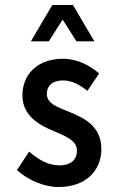

<svg xmlns="http://www.w3.org/2000/svg" viewBox="-20 -739 486 771"><path d="M48 -56C91 -17 155 12 215 12C327 12 387 -56 387 -140C387 -232 320 -264 260 -289C212 -308 168 -323 168 -362C168 -393 189 -416 233 -416C268 -416 300 -399 331 -374L378 -444C342 -475 293 -503 232 -503C133 -503 70 -442 70 -356C70 -274 137 -237 195 -213C242 -193 289 -175 289 -134C289 -100 267 -75 219 -75C174 -75 137 -96 97 -130ZM104 -573H176L230 -658H233L287 -573H359L273 -719H190Z"/></svg>

Font: Falling Sky
Style: Condensed
Weight: 400
Designer: Paul D. Hunt
Foundry: Adobe Systems Incorporated
Version: Version 1.02